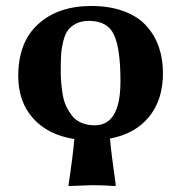

<svg xmlns="http://www.w3.org/2000/svg" viewBox="-20 -459 606 642"><path d="M41 -205.1C41 -147.5 57.6 -100.2 90.8 -63.2C124 -26.3 169.9 -3.3 228.5 5.9C225.6 42 219.1 93.4 209 160.2L210 163.1L288.1 160.2C310.9 160.2 336.6 161.1 365.2 163.1L367.2 160.2C357.4 91.8 350.9 39.9 347.7 4.4C404.3 -6.3 448 -30.8 478.8 -68.8C509.5 -106.9 524.9 -155.3 524.9 -213.9C524.9 -246.1 520.3 -275.6 511 -302.2C501.7 -328.9 487.6 -352.6 468.8 -373.3C449.9 -394 424.8 -410.1 393.6 -421.6C362.3 -433.2 326.2 -439 285.2 -439C211.3 -439 152.1 -418.8 107.7 -378.4C63.2 -338.1 41 -280.3 41 -205.1ZM277.8 -389.2C318.8 -389.2 346.6 -373.7 361.1 -342.8C375.6 -311.8 382.8 -259.9 382.8 -187C382.8 -89 354.2 -40 296.9 -40C280.3 -40 265.5 -42.8 252.4 -48.3C239.4 -53.9 228.9 -61.8 220.9 -72C213 -82.3 206.3 -93.2 200.9 -104.7C195.6 -116.3 191.7 -129.8 189.2 -145.3C186.8 -160.7 185.1 -174.6 184.3 -187C183.5 -199.4 183.1 -213.1 183.1 -228C183.1 -247.9 183.6 -264.7 184.6 -278.6C185.5 -292.4 187.9 -306.8 191.7 -321.8C195.4 -336.8 200.6 -348.8 207.3 -357.9C213.9 -367 223.2 -374.5 235.1 -380.4C247 -386.2 261.2 -389.2 277.8 -389.2Z"/></svg>

Font: Linux Biolinum G
Style: Bold
Weight: 700
Designer: Philipp H. Poll
Foundry: Philipp H. Poll
Version: Version 1.1.0